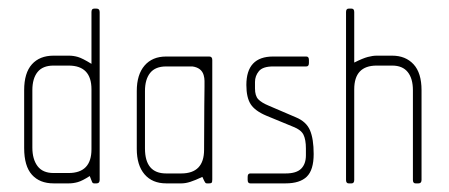

<svg xmlns="http://www.w3.org/2000/svg" viewBox="-20 -425 1041 445"><path d="M204 0H198Q195 0 193.5 -3Q192 -6 188 -17Q171 -6 160.5 -3Q150 0 140 0H104Q72 0 54 -20Q36 -40 36 -82V-216Q36 -256 54 -276Q72 -296 104 -296H140Q150 -296 160.5 -293Q171 -290 192 -277V-397Q192 -405 198 -405H204Q211 -405 211 -397V-8Q211 0 204 0ZM192 -218Q192 -273 139 -273H104Q79 -273 67 -258Q55 -243 55 -216V-83Q55 -56 67 -40Q79 -24 104 -24H139Q192 -24 192 -79Z M465 0H459Q457 0 455.5 -2Q454 -4 449 -15Q432 -7 421 -3.5Q410 0 401 0H365Q333 0 315 -21Q297 -42 297 -80V-214Q297 -252 315 -273Q333 -294 365 -294H465Q472 -294 472 -286V-9Q472 -3 470.5 -1.5Q469 0 465 0ZM452 -251Q447 -268 426 -271H365Q340 -271 328 -256Q316 -241 316 -214V-81Q316 -23 365 -23H400Q453 -23 453 -78Q453 -148 453.5 -180Q454 -212 454 -224Q454 -231 454 -237.5Q454 -244 452 -251Z M642 0H560Q554 0 554 -8V-15Q554 -23 560 -23H642Q667 -23 678 -34Q689 -45 689 -65V-81Q689 -101 683.5 -112.5Q678 -124 660 -131L597 -157Q571 -168 561 -183.5Q551 -199 551 -228Q551 -294 613 -294H690Q696 -294 696 -286V-279Q696 -271 690 -271H613Q589 -271 580 -260Q571 -249 571 -235V-220Q571 -203 578.5 -195Q586 -187 603 -180L666 -153Q690 -143 698.5 -123Q707 -103 707 -68Q707 -31 691 -15.5Q675 0 642 0Z M950 0H943Q937 0 937 -8V-216Q937 -243 925 -258Q913 -273 889 -273H853Q801 -273 801 -218V-8Q801 0 795 0H788Q782 0 782 -8V-397Q782 -405 788 -405H795Q801 -405 801 -397V-280Q821 -290 832.5 -293Q844 -296 853 -296H889Q920 -296 938.5 -276Q957 -256 957 -216V-8Q957 0 950 0Z"/></svg>

Font: Chathura Light
Style: Regular
Weight: 300
Designer: Appaji Ambarisha Darbha
Foundry: Aditya Fonts
Version: Version 1.001 2016